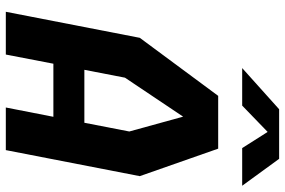

<svg xmlns="http://www.w3.org/2000/svg" viewBox="-180 -800 980 660"><g transform="rotate(90 310.0 -470.0)"><path d="M20.5 0H167.5L199 -163.5H381.5L349.5 0H496L585.5 -460.5L491 -730H309.5L110 -460.5ZM214 -812.5H343L433.5 -900L489 -812.5H618.5L526 -939.5H355.5ZM220 -270 247 -409.5 381 -609.5 432 -424.5 402 -270Z"/></g></svg>

Font: Monaspace Krypton
Style: Bold Italic
Weight: 700
Italic angle: -11°
Designer: Riley Cran & the Lettermatic Team
Foundry: Lettermatic
Version: Version 1.101 (Monaspace Krypton)